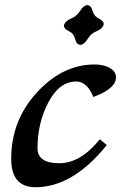

<svg xmlns="http://www.w3.org/2000/svg" viewBox="-20 -741 516 770"><path d="M122.6 9.8Q24.9 9.8 24.9 -104Q24.9 -258.3 128.2 -370.4Q231.4 -482.4 358.9 -482.4Q397 -482.4 421.1 -468Q445.3 -453.6 445.3 -430.7Q445.3 -385.7 354.5 -352.1Q329.1 -414.1 285.6 -414.1Q217.8 -414.1 174.1 -330.8Q130.4 -247.6 130.4 -146.5Q130.4 -86.4 217.8 -86.4Q303.2 -86.4 380.4 -182.6L408.2 -159.2Q272 9.8 122.6 9.8ZM302.2 -561Q286.6 -562.5 281.2 -584.7Q275.9 -606.9 256.1 -616Q236.3 -625 236.3 -638.7Q240.7 -656.7 264.4 -666.3Q288.1 -675.8 301.3 -697.5Q314.5 -719.2 330.1 -720.7Q345.7 -719.2 351.3 -697.5Q356.9 -675.8 376.5 -666.5Q396 -657.2 396 -644Q391.6 -625.5 368.2 -616.2Q344.7 -606.9 331.3 -584.7Q317.9 -562.5 302.2 -561Z"/></svg>

Font: Kelvinch
Style: Bold Italic
Weight: 700
Italic angle: -10°
Designer: Paul James Miller
Foundry: High-Logic / Made with FontCreator
Version: Version 3.30 September 23, 2016